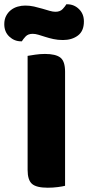

<svg xmlns="http://www.w3.org/2000/svg" viewBox="-64 -869 412 897"><path d="M159 8Q106 8 85.5 -10Q65 -28 65 -75V-608Q77 -610 100 -613.5Q123 -617 146 -617Q196 -617 218 -600Q240 -583 240 -534V-1Q229 2 206 5Q183 8 159 8ZM54 -843Q75 -843 95 -838.5Q115 -834 133.5 -828.5Q152 -823 167.5 -818.5Q183 -814 195 -814Q217 -814 229 -827Q241 -840 246 -849H250Q282 -849 305 -826.5Q328 -804 328 -769Q328 -724 300 -703Q272 -682 230 -682Q206 -682 185.5 -686.5Q165 -691 148 -696.5Q131 -702 116 -706.5Q101 -711 89 -711Q67 -711 55.5 -698.5Q44 -686 38 -676H34Q3 -676 -20.5 -698Q-44 -720 -44 -756Q-44 -778 -35.5 -794.5Q-27 -811 -13 -822Q1 -833 18.5 -838Q36 -843 54 -843Z"/></svg>

Font: Baloo 2 ExtraBold
Style: Regular
Weight: 800
Designer: Sarang Kulkarni and Ek Type
Foundry: Ek Type
Version: Version 1.640;hotconv 1.0.111;makeotfexe 2.5.65597; ttfautoh